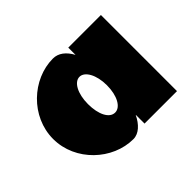

<svg xmlns="http://www.w3.org/2000/svg" viewBox="-122 -714 915 915"><g transform="rotate(-45 335.5 -256.5)"><path d="M46.1 -256C46.1 -106 177.4 15 316.5 15C353.4 15 385 -16 405.1 -58H406.1V0H624.9V-513H405.1V-464C382.9 -505 352.9 -528 316.5 -528C177.4 -528 46.1 -406 46.1 -256ZM281.1 -256C281.1 -327 309.1 -377 344.4 -377C379.2 -377 408.6 -327 408.6 -256C408.6 -186 380.8 -136 344.4 -136C306.4 -136 281.1 -186 281.1 -256Z"/></g></svg>

Font: Blink
Style: Wide
Weight: 400
Designer: Mew Too
Foundry: Cannot Into Space Fonts
Version: Version 001.000